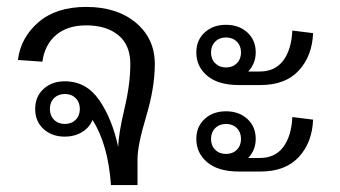

<svg xmlns="http://www.w3.org/2000/svg" viewBox="-20 -535 982 555"><path d="M31.7 -361.7Q40 -426.7 91.2 -470.8Q142.5 -515 229.2 -515Q318.3 -515 372.9 -469.2Q427.5 -423.3 427.5 -350Q427.5 -281.7 402.5 -198.3Q377.5 -115 377.5 -75V0H300.8Q292.5 -117.5 247.5 -188.3Q238.3 -165.8 216.7 -152.9Q195 -140 167.5 -140Q130 -140 105.8 -162.1Q81.7 -184.2 81.7 -220Q81.7 -255.8 105.8 -277.9Q130 -300 167.5 -300Q229.2 -300 266.7 -245.8Q304.2 -191.7 321.7 -110Q322.5 -148.3 339.6 -220Q356.7 -291.7 356.7 -350Q356.7 -405 322.1 -433.3Q287.5 -461.7 229.2 -461.7Q175 -461.7 142.1 -433.8Q109.2 -405.8 102.5 -356.7ZM136.2 -188.8Q148.3 -176.7 167.5 -176.7Q186.7 -176.7 198.8 -188.8Q210.8 -200.8 210.8 -220Q210.8 -239.2 198.8 -251.3Q186.7 -263.3 167.5 -263.3Q148.3 -263.3 136.2 -251.3Q124.2 -239.2 124.2 -220Q124.2 -200.8 136.2 -188.8Z M664.6 -414.6Q652.5 -426.7 633.3 -426.7Q614.2 -426.7 602.1 -414.6Q590 -402.5 590 -383.3Q590 -364.2 602.1 -352.1Q614.2 -340 633.3 -340Q652.5 -340 664.6 -352.1Q676.7 -364.2 676.7 -383.3Q676.7 -402.5 664.6 -414.6ZM719.2 -383.3Q719.2 -351.7 697.5 -328.3H730.8Q775 -328.3 798.8 -360Q822.5 -391.7 825 -446.7L885 -439.2Q882.5 -373.3 843.8 -331.2Q805 -289.2 733.3 -289.2H670Q610.8 -289.2 579.2 -315.8Q547.5 -342.5 547.5 -383.3Q547.5 -419.2 571.7 -441.2Q595.8 -463.3 633.3 -463.3Q670.8 -463.3 695 -441.2Q719.2 -419.2 719.2 -383.3ZM664.6 -164.6Q652.5 -176.7 633.3 -176.7Q614.2 -176.7 602.1 -164.6Q590 -152.5 590 -133.3Q590 -114.2 602.1 -102.1Q614.2 -90 633.3 -90Q652.5 -90 664.6 -102.1Q676.7 -114.2 676.7 -133.3Q676.7 -152.5 664.6 -164.6ZM719.2 -133.3Q719.2 -101.7 697.5 -78.3H730.8Q775 -78.3 798.8 -110Q822.5 -141.7 825 -196.7L885 -189.2Q882.5 -123.3 843.8 -81.2Q805 -39.2 733.3 -39.2H670Q610.8 -39.2 579.2 -65.8Q547.5 -92.5 547.5 -133.3Q547.5 -169.2 571.7 -191.2Q595.8 -213.3 633.3 -213.3Q670.8 -213.3 695 -191.2Q719.2 -169.2 719.2 -133.3Z"/></svg>

Font: Boon
Style: Regular
Weight: 400
Designer: Sungsit Sawaiwan
Foundry: FontUni
Version: Version 3.0